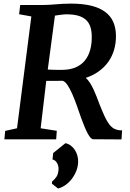

<svg xmlns="http://www.w3.org/2000/svg" viewBox="-20 -775 721 1068"><path d="M343.8 21.5Q360.4 24.9 373.8 34.9Q387.2 44.9 396.5 59.3Q405.8 73.7 410.6 91.3Q415.5 108.9 414.6 127.9Q413.1 157.2 401.6 182.6Q390.1 208 373.8 227.1Q357.4 246.1 338.4 258.1Q319.3 270 302.7 273.4L268.6 246.6L270 233.9Q283.7 224.1 294.2 208Q304.7 191.9 305.7 165.5Q306.2 156.7 303.7 147.7Q301.3 138.7 296.9 131.1Q292.5 123.5 285.9 118.4Q279.3 113.3 272 112.3L275.9 76.2ZM8.8 -46.9 74.7 -61.5 154.3 -683.6 86.4 -695.8 92.3 -747.1H213.9Q234.9 -747.1 252.9 -748.3Q271 -749.5 289.8 -751Q308.6 -752.4 328.9 -753.7Q349.1 -754.9 374.5 -754.9Q439.5 -754.9 486.6 -743.4Q533.7 -731.9 564.5 -709.2Q595.2 -686.5 609.9 -653.3Q624.5 -620.1 625 -576.7Q625.5 -535.2 614.7 -498.3Q604 -461.4 582.5 -431.2Q561 -400.9 529.5 -378.2Q498 -355.5 457 -341.8Q469.2 -331.5 480.5 -314Q491.7 -296.4 501 -276.1Q510.3 -255.9 518.1 -235.6Q525.9 -215.3 531.7 -199.7Q548.3 -157.7 561.5 -128.9Q574.7 -100.1 588.4 -82.5Q602.1 -64.9 618.7 -57.4Q635.3 -49.8 659.2 -49.8L655.8 0.5L499 -0.5Q485.8 0 469.2 -30Q452.6 -60.1 430.7 -120.6Q419.4 -153.3 407 -188.5Q394.5 -223.6 381.6 -252.9Q368.7 -282.2 355.2 -302.2Q341.8 -322.3 328.1 -325.7Q310.5 -325.2 293.9 -325.2H237.3L206.1 -61.5L295.9 -47.4L292.5 0H4.4ZM245.6 -388.2Q252.9 -387.7 265.6 -387.2Q278.3 -386.7 292 -386.5Q305.7 -386.2 317.6 -386.2Q329.6 -386.2 335.4 -386.7Q375 -388.2 404.5 -401.9Q434.1 -415.5 453.6 -440.2Q473.1 -464.8 482.4 -500Q491.7 -535.2 490.2 -579.1Q489.3 -607.9 481.2 -629.6Q473.1 -651.4 456.5 -666Q439.9 -680.7 413.8 -688Q387.7 -695.3 350.6 -695.3Q345.7 -695.3 337.6 -694.8Q329.6 -694.3 320.6 -693.1Q311.5 -691.9 302.2 -690.7Q293 -689.5 285.6 -688Z"/></svg>

Font: Brush Lettering One
Style: Bold Italic
Weight: 400
Italic angle: -7°
Designer: Eben Sorkin
Foundry: Eben Sorkin
Version: Version 1.001